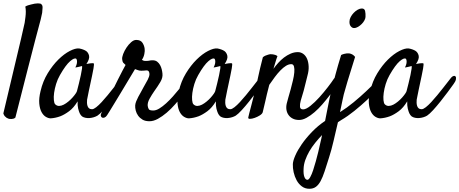

<svg xmlns="http://www.w3.org/2000/svg" viewBox="-35 -706 2796 1169"><path d="M-14.6 -15.6Q28.3 -196.3 54.2 -305.7Q80.1 -415 93.8 -472.7Q109.4 -541 115.2 -567.4Q118.2 -585.9 120.1 -603.5Q122.1 -619.1 122.1 -635.7Q122.1 -652.3 119.1 -666Q127 -670.9 136.2 -673.8Q145.5 -676.8 154.3 -678.7Q165 -681.6 175.8 -683.6Q186.5 -685.5 195.3 -685.5Q203.1 -685.5 210 -684.1Q216.8 -682.6 218.8 -677.7Q224.6 -672.9 224.1 -658.2Q223.6 -643.6 221.7 -627.9Q217.8 -609.4 212.9 -587.9Q201.2 -545.9 180.7 -466.8Q163.1 -399.4 133.3 -283.2Q103.5 -167 58.6 9.8Q53.7 14.6 46.9 16.6Q40 18.6 34.2 18.6Q27.3 18.6 19.5 17.6Q12.7 15.6 5.9 11.7Q0 7.8 -5.9 1.5Q-11.7 -4.9 -14.6 -15.6Z M719.7 -194.3Q706.1 -174.8 684.6 -146Q663.1 -117.2 640.1 -88.4Q617.2 -59.6 595.2 -35.6Q573.2 -11.7 558.6 -2Q548.8 3.9 536.1 7.8Q523.4 11.7 510.3 12.7Q497.1 13.7 485.4 11.2Q473.6 8.8 464.8 2.9Q456.1 -3.9 450.2 -16.6Q445.3 -27.3 440.9 -44.9Q436.5 -62.5 437.5 -88.9Q414.1 -49.8 385.7 -28.8Q357.4 -7.8 332 2Q302.7 12.7 273.4 14.6Q259.8 14.6 244.1 5.4Q228.5 -3.9 217.8 -23.9Q207 -43.9 204.1 -75.7Q201.2 -107.4 211.9 -151.4Q225.6 -210.9 255.4 -259.8Q285.2 -308.6 320.3 -343.3Q355.5 -377.9 389.6 -395.5Q423.8 -413.1 446.3 -411.1Q472.7 -406.2 489.3 -395.5Q502.9 -385.7 507.3 -366.7Q511.7 -347.7 491.2 -316.4Q504.9 -319.3 514.2 -320.3Q523.4 -321.3 528.3 -321.3Q534.2 -321.3 536.1 -320.3Q537.1 -318.4 537.1 -312Q537.1 -305.7 534.2 -289.1Q531.2 -272.5 525.4 -244.1Q519.5 -215.8 509.8 -170.9Q507.8 -162.1 506.3 -154.8Q504.9 -147.5 503.4 -140.1Q502 -132.8 500 -123Q498 -113.3 495.1 -98.6Q494.1 -89.8 494.6 -79.6Q495.1 -69.3 498 -60.5Q501 -51.8 507.3 -46.4Q513.7 -41 525.4 -41Q535.2 -41 550.8 -53.2Q566.4 -65.4 584 -84.5Q601.6 -103.5 620.6 -126.5Q639.6 -149.4 656.2 -170.9Q672.9 -192.4 686 -209Q699.2 -225.6 705.1 -233.4Q712.9 -242.2 720.7 -243.7Q728.5 -245.1 732.4 -239.3Q736.3 -233.4 733.9 -221.7Q731.4 -210 719.7 -194.3ZM433.6 -151.4Q438.5 -170.9 445.3 -197.3Q452.1 -223.6 457 -248Q461.9 -272.5 464.4 -288.6Q466.8 -304.7 462.9 -303.7Q458 -302.7 452.1 -300.8Q447.3 -298.8 439.5 -297.9Q431.6 -296.9 423.8 -294.9Q431.6 -310.5 433.1 -320.8Q434.6 -331.1 433.6 -336.9Q432.6 -343.8 429.7 -347.7Q418.9 -356.4 392.1 -333.5Q365.2 -310.5 330.1 -249Q315.4 -223.6 306.6 -194.8Q297.9 -166 294.4 -140.6Q291 -115.2 293 -96.2Q294.9 -77.1 300.8 -71.3Q311.5 -60.5 325.2 -61Q338.9 -61.5 353 -68.8Q367.2 -76.2 381.3 -87.9Q395.5 -99.6 406.7 -112.3Q418 -125 425.3 -135.7Q432.6 -146.5 433.6 -151.4Z M617.2 -4.9Q610.4 5.9 602.1 9.3Q593.8 12.7 587.4 10.3Q581.1 7.8 579.1 0Q577.1 -7.8 583 -19.5Q585.9 -25.4 596.2 -45.9Q606.4 -66.4 620.6 -95.2Q634.8 -124 651.4 -157.7Q668 -191.4 683.1 -221.7Q698.2 -252 710.9 -275.9Q723.6 -299.8 729.5 -310.5Q718.8 -320.3 714.8 -324.7Q710.9 -329.1 709 -343.8Q707 -356.4 714.8 -377Q722.7 -397.5 735.4 -416.5Q748 -435.5 763.7 -449.2Q779.3 -462.9 793.9 -462.9Q821.3 -462.9 832.5 -445.3Q843.8 -427.7 845.7 -409.2Q847.7 -396.5 843.8 -377Q839.8 -357.4 829.1 -341.8Q832 -339.8 836.9 -337.4Q841.8 -335 852.5 -335Q868.2 -335 874.5 -336.9Q880.9 -338.9 894.5 -338.9Q911.1 -338.9 921.9 -330.6Q932.6 -322.3 939.5 -310.1Q946.3 -297.9 949.7 -283.7Q953.1 -269.5 954.1 -257.8Q957 -233.4 941.4 -207Q925.8 -180.7 903.3 -149.4Q889.6 -129.9 876 -105.5Q862.3 -81.1 864.3 -61.5Q866.2 -48.8 871.1 -41Q876 -33.2 898.4 -33.2Q915 -33.2 935.1 -45.4Q955.1 -57.6 976.1 -76.7Q997.1 -95.7 1017.6 -118.7Q1038.1 -141.6 1055.7 -163.6Q1073.2 -185.5 1085.4 -203.1Q1097.7 -220.7 1103.5 -228.5Q1108.4 -236.3 1116.2 -239.3Q1124 -242.2 1129.9 -239.3Q1135.7 -236.3 1137.2 -227.5Q1138.7 -218.8 1129.9 -204.1Q1124 -194.3 1109.9 -172.9Q1095.7 -151.4 1075.7 -125Q1055.7 -98.6 1031.2 -70.8Q1006.8 -43 980 -20Q953.1 2.9 926.3 17.6Q899.4 32.2 875 32.2Q849.6 32.2 833 22.5Q816.4 12.7 806.2 -1.5Q795.9 -15.6 791.5 -32.7Q787.1 -49.8 788.1 -64.5Q789.1 -76.2 794.4 -89.4Q799.8 -102.5 807.1 -116.7Q814.5 -130.9 822.8 -145Q831.1 -159.2 837.9 -172.9Q854.5 -201.2 864.7 -221.2Q875 -241.2 875 -254.9Q875 -263.7 871.1 -270.5Q867.2 -277.3 858.4 -277.3Q852.5 -277.3 850.1 -276.9Q847.7 -276.4 845.2 -276.4Q842.8 -276.4 838.4 -275.9Q834 -275.4 825.2 -275.4Q812.5 -275.4 803.7 -279.3Q794.9 -283.2 787.1 -285.2Q783.2 -278.3 769.5 -255.9Q755.9 -233.4 737.8 -203.1Q719.7 -172.9 699.7 -139.6Q679.7 -106.4 662.1 -77.6Q644.5 -48.8 632.3 -28.8Q620.1 -8.8 617.2 -4.9Z M1561.5 -194.3Q1547.9 -174.8 1526.4 -146Q1504.9 -117.2 1481.9 -88.4Q1459 -59.6 1437 -35.6Q1415 -11.7 1400.4 -2Q1390.6 3.9 1377.9 7.8Q1365.2 11.7 1352.1 12.7Q1338.9 13.7 1327.1 11.2Q1315.4 8.8 1306.6 2.9Q1297.9 -3.9 1292 -16.6Q1287.1 -27.3 1282.7 -44.9Q1278.3 -62.5 1279.3 -88.9Q1255.9 -49.8 1227.5 -28.8Q1199.2 -7.8 1173.8 2Q1144.5 12.7 1115.2 14.6Q1101.6 14.6 1085.9 5.4Q1070.3 -3.9 1059.6 -23.9Q1048.8 -43.9 1045.9 -75.7Q1043 -107.4 1053.7 -151.4Q1067.4 -210.9 1097.2 -259.8Q1127 -308.6 1162.1 -343.3Q1197.3 -377.9 1231.4 -395.5Q1265.6 -413.1 1288.1 -411.1Q1314.5 -406.2 1331.1 -395.5Q1344.7 -385.7 1349.1 -366.7Q1353.5 -347.7 1333 -316.4Q1346.7 -319.3 1356 -320.3Q1365.2 -321.3 1370.1 -321.3Q1376 -321.3 1377.9 -320.3Q1378.9 -318.4 1378.9 -312Q1378.9 -305.7 1376 -289.1Q1373 -272.5 1367.2 -244.1Q1361.3 -215.8 1351.6 -170.9Q1349.6 -162.1 1348.1 -154.8Q1346.7 -147.5 1345.2 -140.1Q1343.8 -132.8 1341.8 -123Q1339.8 -113.3 1336.9 -98.6Q1335.9 -89.8 1336.4 -79.6Q1336.9 -69.3 1339.8 -60.5Q1342.8 -51.8 1349.1 -46.4Q1355.5 -41 1367.2 -41Q1377 -41 1392.6 -53.2Q1408.2 -65.4 1425.8 -84.5Q1443.4 -103.5 1462.4 -126.5Q1481.4 -149.4 1498 -170.9Q1514.6 -192.4 1527.8 -209Q1541 -225.6 1546.9 -233.4Q1554.7 -242.2 1562.5 -243.7Q1570.3 -245.1 1574.2 -239.3Q1578.1 -233.4 1575.7 -221.7Q1573.2 -210 1561.5 -194.3ZM1275.4 -151.4Q1280.3 -170.9 1287.1 -197.3Q1293.9 -223.6 1298.8 -248Q1303.7 -272.5 1306.2 -288.6Q1308.6 -304.7 1304.7 -303.7Q1299.8 -302.7 1293.9 -300.8Q1289.1 -298.8 1281.2 -297.9Q1273.4 -296.9 1265.6 -294.9Q1273.4 -310.5 1274.9 -320.8Q1276.4 -331.1 1275.4 -336.9Q1274.4 -343.8 1271.5 -347.7Q1260.7 -356.4 1233.9 -333.5Q1207 -310.5 1171.9 -249Q1157.2 -223.6 1148.4 -194.8Q1139.6 -166 1136.2 -140.6Q1132.8 -115.2 1134.8 -96.2Q1136.7 -77.1 1142.6 -71.3Q1153.3 -60.5 1167 -61Q1180.7 -61.5 1194.8 -68.8Q1209 -76.2 1223.1 -87.9Q1237.3 -99.6 1248.5 -112.3Q1259.8 -125 1267.1 -135.7Q1274.4 -146.5 1275.4 -151.4Z M1786.1 24.4Q1763.7 24.4 1747.6 16.1Q1731.4 7.8 1721.7 -5.9Q1711.9 -19.5 1709 -37.6Q1706.1 -55.7 1710.9 -76.2Q1713.9 -89.8 1720.7 -112.8Q1727.5 -135.7 1734.9 -162.6Q1742.2 -189.5 1748.5 -216.3Q1754.9 -243.2 1756.8 -265.1Q1758.8 -287.1 1754.9 -301.3Q1751 -315.4 1738.3 -315.4Q1722.7 -315.4 1706.1 -305.2Q1689.5 -294.9 1672.4 -277.3Q1655.3 -259.8 1638.2 -236.8Q1621.1 -213.9 1604.5 -189.5Q1595.7 -156.2 1589.8 -131.3Q1584 -106.4 1579.6 -86.4Q1575.2 -66.4 1571.3 -51.3Q1567.4 -36.1 1564.5 -22.5Q1561.5 -12.7 1546.9 -3.4Q1532.2 5.9 1515.6 11.7Q1499 17.6 1486.8 17.6Q1474.6 17.6 1476.6 8.8Q1477.5 2.9 1482.9 -17.6Q1488.3 -38.1 1495.6 -65.9Q1502.9 -93.8 1510.7 -125Q1518.6 -156.2 1525.4 -184.6Q1530.3 -207 1536.1 -234.4Q1541 -257.8 1548.3 -289.1Q1555.7 -320.3 1565.4 -357.4Q1572.3 -363.3 1579.6 -366.7Q1586.9 -370.1 1594.7 -372.1Q1602.5 -375 1611.3 -376Q1619.1 -376 1627 -375Q1633.8 -374 1641.1 -371.6Q1648.4 -369.1 1654.3 -364.3Q1651.4 -357.4 1647.5 -345.2Q1643.6 -333 1639.6 -319.3Q1635.7 -303.7 1629.9 -287.1Q1642.6 -304.7 1658.7 -322.8Q1674.8 -340.8 1693.8 -355.5Q1712.9 -370.1 1734.4 -379.4Q1755.9 -388.7 1778.3 -388.7Q1796.9 -388.7 1811.5 -377.9Q1826.2 -367.2 1834.5 -348.1Q1842.8 -329.1 1844.2 -302.7Q1845.7 -276.4 1836.9 -245.1L1826.2 -202.1Q1821.3 -181.6 1814 -153.8Q1806.6 -126 1795.9 -92.8Q1790 -71.3 1791.5 -55.7Q1793 -40 1810.5 -40Q1828.1 -40 1855 -61.5Q1881.8 -83 1909.2 -113.3Q1936.5 -143.6 1960.9 -175.3Q1985.4 -207 1998 -226.6Q2006.8 -239.3 2014.6 -243.2Q2022.5 -247.1 2026.9 -244.1Q2031.2 -241.2 2031.2 -231Q2031.2 -220.7 2023.4 -205.1Q2016.6 -191.4 2002.4 -168.9Q1988.3 -146.5 1968.8 -121.1Q1949.2 -95.7 1926.8 -69.8Q1904.3 -43.9 1879.9 -22.9Q1855.5 -2 1831.5 11.2Q1807.6 24.4 1786.1 24.4Z M2190.4 -603.5Q2190.4 -594.7 2184.1 -582.5Q2177.7 -570.3 2167.5 -560.1Q2157.2 -549.8 2145 -542.5Q2132.8 -535.2 2120.1 -535.2Q2109.4 -535.2 2100.6 -545.9Q2091.8 -556.6 2092.8 -575.2Q2092.8 -587.9 2100.1 -602.1Q2107.4 -616.2 2118.7 -627.9Q2129.9 -639.6 2143.1 -647Q2156.2 -654.3 2168 -654.3Q2184.6 -654.3 2188 -638.7Q2191.4 -623 2190.4 -603.5ZM1848.6 443.4Q1822.3 443.4 1802.7 428.7Q1783.2 414.1 1771 391.6Q1758.8 369.1 1752.9 342.8Q1747.1 316.4 1748 293Q1749 272.5 1763.2 240.2Q1777.3 208 1802.7 171.4Q1828.1 134.8 1864.3 97.2Q1900.4 59.6 1944.3 30.3Q1950.2 0 1956.5 -31.7Q1962.9 -63.5 1968.8 -93.3Q1974.6 -123 1981 -149.9Q1987.3 -176.8 1993.2 -197.3Q2000 -223.6 2007.8 -252.9Q2014.6 -278.3 2023.4 -309.1Q2032.2 -339.8 2042 -371.1Q2051.8 -376 2060.5 -377.9Q2069.3 -379.9 2076.2 -380.9Q2084 -381.8 2090.8 -380.9Q2097.7 -379.9 2104.5 -377Q2117.2 -372.1 2127 -359.4Q2110.4 -306.6 2099.1 -269.5Q2087.9 -232.4 2080.1 -208Q2071.3 -179.7 2066.4 -160.2Q2057.6 -132.8 2050.8 -98.1Q2043.9 -63.5 2035.2 -23.4Q2076.2 -48.8 2117.7 -83Q2159.2 -117.2 2193.8 -149.9Q2228.5 -182.6 2252.4 -207.5Q2276.4 -232.4 2282.2 -239.3Q2289.1 -247.1 2295.9 -247.6Q2302.7 -248 2307.1 -243.2Q2311.5 -238.3 2311 -229Q2310.5 -219.7 2301.8 -208Q2288.1 -188.5 2260.7 -158.7Q2233.4 -128.9 2198.2 -96.2Q2163.1 -63.5 2122.6 -30.8Q2082 2 2042 25.4Q2033.2 30.3 2022.5 38.1Q2008.8 95.7 1996.1 151.4Q1983.4 207 1967.8 254.9Q1953.1 301.8 1941.4 337.4Q1929.7 373 1917 396.5Q1904.3 419.9 1888.2 431.6Q1872.1 443.4 1848.6 443.4ZM1813.5 320.3Q1811.5 354.5 1818.4 371.6Q1825.2 388.7 1836.9 388.7Q1844.7 388.7 1854 372.1Q1863.3 355.5 1871.6 330.1Q1879.9 304.7 1888.2 274.9Q1896.5 245.1 1902.8 218.8Q1909.2 192.4 1913.1 173.8Q1917 155.3 1918 152.3Q1919.9 144.5 1921.9 135.7Q1923.8 127 1925.8 116.2Q1903.3 139.6 1883.3 164.6Q1863.3 189.5 1848.1 215.8Q1833 242.2 1823.7 268.6Q1814.5 294.9 1813.5 320.3Z M2726.6 -194.3Q2712.9 -174.8 2691.4 -146Q2669.9 -117.2 2647 -88.4Q2624 -59.6 2602.1 -35.6Q2580.1 -11.7 2565.4 -2Q2555.7 3.9 2543 7.8Q2530.3 11.7 2517.1 12.7Q2503.9 13.7 2492.2 11.2Q2480.5 8.8 2471.7 2.9Q2462.9 -3.9 2457 -16.6Q2452.1 -27.3 2447.8 -44.9Q2443.4 -62.5 2444.3 -88.9Q2420.9 -49.8 2392.6 -28.8Q2364.3 -7.8 2338.9 2Q2309.6 12.7 2280.3 14.6Q2266.6 14.6 2251 5.4Q2235.4 -3.9 2224.6 -23.9Q2213.9 -43.9 2210.9 -75.7Q2208 -107.4 2218.8 -151.4Q2232.4 -210.9 2262.2 -259.8Q2292 -308.6 2327.1 -343.3Q2362.3 -377.9 2396.5 -395.5Q2430.7 -413.1 2453.1 -411.1Q2479.5 -406.2 2496.1 -395.5Q2509.8 -385.7 2514.2 -366.7Q2518.6 -347.7 2498 -316.4Q2511.7 -319.3 2521 -320.3Q2530.3 -321.3 2535.2 -321.3Q2541 -321.3 2543 -320.3Q2543.9 -318.4 2543.9 -312Q2543.9 -305.7 2541 -289.1Q2538.1 -272.5 2532.2 -244.1Q2526.4 -215.8 2516.6 -170.9Q2514.6 -162.1 2513.2 -154.8Q2511.7 -147.5 2510.3 -140.1Q2508.8 -132.8 2506.8 -123Q2504.9 -113.3 2502 -98.6Q2501 -89.8 2501.5 -79.6Q2502 -69.3 2504.9 -60.5Q2507.8 -51.8 2514.2 -46.4Q2520.5 -41 2532.2 -41Q2542 -41 2557.6 -53.2Q2573.2 -65.4 2590.8 -84.5Q2608.4 -103.5 2627.4 -126.5Q2646.5 -149.4 2663.1 -170.9Q2679.7 -192.4 2692.9 -209Q2706.1 -225.6 2711.9 -233.4Q2719.7 -242.2 2727.5 -243.7Q2735.4 -245.1 2739.3 -239.3Q2743.2 -233.4 2740.7 -221.7Q2738.3 -210 2726.6 -194.3ZM2440.4 -151.4Q2445.3 -170.9 2452.1 -197.3Q2459 -223.6 2463.9 -248Q2468.8 -272.5 2471.2 -288.6Q2473.6 -304.7 2469.7 -303.7Q2464.8 -302.7 2459 -300.8Q2454.1 -298.8 2446.3 -297.9Q2438.5 -296.9 2430.7 -294.9Q2438.5 -310.5 2439.9 -320.8Q2441.4 -331.1 2440.4 -336.9Q2439.5 -343.8 2436.5 -347.7Q2425.8 -356.4 2398.9 -333.5Q2372.1 -310.5 2336.9 -249Q2322.3 -223.6 2313.5 -194.8Q2304.7 -166 2301.3 -140.6Q2297.9 -115.2 2299.8 -96.2Q2301.8 -77.1 2307.6 -71.3Q2318.4 -60.5 2332 -61Q2345.7 -61.5 2359.9 -68.8Q2374 -76.2 2388.2 -87.9Q2402.3 -99.6 2413.6 -112.3Q2424.8 -125 2432.1 -135.7Q2439.5 -146.5 2440.4 -151.4Z"/></svg>

Font: Satisfy
Style: Regular
Weight: 400
Designer: Font Diner, Inc
Foundry: Font Diner, Inc
Version: Version 1.000